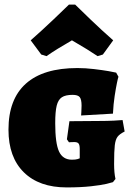

<svg xmlns="http://www.w3.org/2000/svg" viewBox="-20 -810 582 838"><path d="M17 -244Q17 -377 93 -445Q169 -513 318 -513Q353 -513 390.5 -508.5Q428 -504 454 -499.5Q480 -495 487 -493L497 -475Q495 -470 490.5 -448.5Q486 -427 480.5 -391.5Q475 -356 473 -314L334 -306Q334 -309 335 -320.5Q336 -332 336 -349Q336 -376 328 -386Q320 -396 297 -396Q266 -396 250 -385.5Q234 -375 227.5 -349Q221 -323 221 -272Q221 -185 237.5 -149Q254 -113 294 -113Q310 -113 318 -115.5Q326 -118 328 -119V-160Q328 -177 323 -183.5Q318 -190 304 -190Q295 -190 289 -189.5Q283 -189 281 -189L272 -202L283 -281L412 -282Q449 -282 477.5 -283.5Q506 -285 515 -286L524 -236Q502 -225 493 -213Q484 -201 481 -176Q478 -151 478 -95Q478 -55 484 -29L473 -15Q468 -13 445 -7.5Q422 -2 377 3Q332 8 271 8Q151 8 84 -58Q17 -124 17 -244ZM160 -572 114 -634Q163 -677 214.5 -726Q266 -775 281 -790H308Q323 -775 374 -726Q425 -677 474 -634L429 -572L406 -565Q368 -591 294 -634Q226 -595 183 -565Z"/></svg>

Font: Alegreya SC Black
Style: Regular
Weight: 900
Designer: Juan Pablo del Peral
Foundry: Huerta Tipografica
Version: Version 2.007; ttfautohint (v1.6)